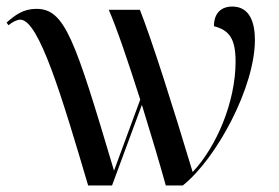

<svg xmlns="http://www.w3.org/2000/svg" viewBox="-20 -566 853 586"><path d="M249 0H322L413 -246C441 -156 468 -65 486 0H538C641 -82 758 -300 758 -444C758 -496 743 -546 689 -546C656 -546 633 -527 633 -486C679 -474 699 -449 699 -378C699 -254 640 -117 568 -41C506 -247 444 -442 407 -536H312C337 -479 373 -372 408 -262L328 -45C208 -448 178 -539 91 -539C51 -539 26 -520 0 -497L6 -489C18 -499 32 -506 42 -506C99 -506 170 -267 249 0Z"/></svg>

Font: Noto Serif Display
Style: Regular
Weight: 400
Designer: Monotype Design Team
Foundry: Monotype Imaging Inc.
Version: Version 2.009